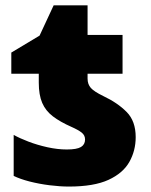

<svg xmlns="http://www.w3.org/2000/svg" viewBox="-20 -683 559 713"><path d="M235.8 9.8Q202.6 9.8 163.8 4.9Q125 0 89.8 -9Q54.7 -18.1 30.8 -29.8V-182.1Q52.2 -169.9 85.4 -157.2Q118.7 -144.5 156.2 -136.2Q193.8 -127.9 228 -127.9Q265.6 -127.9 280.8 -137.2Q295.9 -146.5 295.9 -165Q295.9 -180.7 283.2 -190.7Q270.5 -200.7 245.1 -211.9Q203.1 -230.5 176.3 -251Q149.4 -271.5 136.7 -301Q124 -330.6 124 -376V-409.2H22V-487.8L127 -550.8L179.2 -663.1H305.2V-553.2H435.1V-409.2H305.2V-391.1Q305.2 -370.1 317.4 -356.4Q329.6 -342.8 363.8 -326.2Q416.5 -301.3 450.2 -267.3Q483.9 -233.4 483.9 -173.8Q483.9 -123.5 460.4 -81.8Q437 -40 382.8 -15.1Q328.6 9.8 235.8 9.8Z"/></svg>

Font: Open Sans ExtraBold
Style: Regular
Weight: 800
Designer: Monotype Design Team
Foundry: Monotype Imaging Inc.
Version: Version 3.003; ttfautohint (v1.8.4)